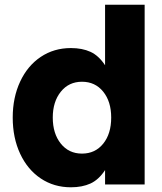

<svg xmlns="http://www.w3.org/2000/svg" viewBox="-20 -783 689 815"><path d="M34 -284Q34 -369 65.5 -436.5Q97 -504 153 -541.5Q209 -579 281 -579Q329 -579 364 -563Q399 -547 426 -506V-763H594V0H426V-61Q399 -20 364 -4Q329 12 281 12Q209 12 153 -25.5Q97 -63 65.5 -130.5Q34 -198 34 -284ZM452 -284Q452 -352 418 -394Q384 -436 328 -436Q272 -436 238 -393.5Q204 -351 204 -284Q204 -216 238 -173.5Q272 -131 328 -131Q384 -131 418 -173Q452 -215 452 -284Z"/></svg>

Font: Open Sauce One Black
Style: Regular
Weight: 900
Designer: Alfredo Marco Pradil
Foundry: Creative Sauce Fz LLC
Version: Version 1.477